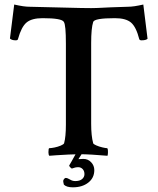

<svg xmlns="http://www.w3.org/2000/svg" viewBox="-20 -676 688 838"><path d="M195.3 3.9Q191.4 0 191.4 -11.7Q191.4 -29.3 195.3 -29.3Q203.1 -29.3 217.8 -32.2Q232.4 -35.2 245.1 -40.5Q257.8 -45.9 259.8 -50.8Q267.6 -79.1 267.6 -131.8V-485.4Q267.6 -567.4 258.8 -580.1Q251 -596.7 166 -596.7Q118.2 -596.7 95.7 -577.6Q73.2 -558.6 58.6 -505.9Q57.6 -500 48.8 -500Q31.2 -500 23.4 -507.8L42 -656.2Q63.5 -651.4 80.1 -648.9Q96.7 -646.5 109.4 -646.5Q197.3 -644.5 250.5 -643.1Q303.7 -641.6 333.5 -641.1Q363.3 -640.6 377.9 -640.6Q392.6 -640.6 401.9 -641.1Q411.1 -641.6 423.8 -642.1Q436.5 -642.6 462.9 -644Q489.3 -645.5 538.1 -646.5Q550.8 -646.5 567.4 -648.9Q584 -651.4 605.5 -656.2L624 -506.8Q617.2 -500 597.7 -500Q589.8 -500 587.9 -504.9Q574.2 -558.6 551.8 -577.6Q529.3 -596.7 481.4 -596.7Q391.6 -596.7 386.7 -580.1Q377.9 -552.7 377.9 -488.3V-135.7Q377.9 -83 386.7 -50.8Q387.7 -46.9 399.9 -41.5Q412.1 -36.1 426.8 -32.7Q441.4 -29.3 447.3 -29.3Q451.2 -29.3 451.2 -11.7Q451.2 -6.8 450.7 -2.9Q450.2 1 449.2 3.9Q413.1 1 382.8 -1Q352.5 -2.9 325.2 -2.9Q307.6 -2.9 279.8 -1.5Q252 0 227.5 1.5Q203.1 2.9 195.3 3.9ZM297.9 141.6Q270.5 141.6 258.8 129.9Q255.9 118.2 255.9 114.3Q255.9 109.4 259.8 105Q263.7 100.6 266.6 100.6Q274.4 100.6 285.2 107.4Q295.9 114.3 308.6 114.3Q328.1 114.3 338.4 105.5Q348.6 96.7 348.6 84Q348.6 70.3 340.8 62Q333 53.7 321.3 53.7Q308.6 53.7 293.9 59.6Q292 59.6 286.6 54.2Q281.2 48.8 282.2 45.9Q286.1 40 292.5 28.3Q298.8 16.6 304.7 6.3Q310.5 -3.9 311.5 -5.9H337.9L322.3 18.6L343.8 17.6Q364.3 17.6 377.9 32.2Q391.6 46.9 391.6 66.4Q391.6 100.6 365.2 121.1Q338.9 141.6 297.9 141.6Z"/></svg>

Font: Crimson Text SemiBold
Style: Regular
Weight: 600
Designer: Sebastian Kosch
Foundry: Sebastian Kosch
Version: Version 1.100; ttfautohint (v1.8.4)